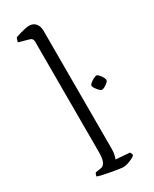

<svg xmlns="http://www.w3.org/2000/svg" viewBox="-206 -852 727 905"><g transform="rotate(-30 157.5 -400.0)"><path d="M180 0Q173 0 155.5 -2.5Q138 -5 117 -9Q96 -13 77 -17Q58 -21 47 -25Q47 -33 50 -38Q53 -43 54 -44L81 -48Q98 -50 106 -67Q114 -84 114 -119V-720Q114 -728 110.5 -734Q107 -740 96 -743L42 -758Q43 -766 45.5 -772Q48 -778 49 -781Q59 -785 74 -789.5Q89 -794 103.5 -797Q118 -800 125 -800Q148 -800 161 -785Q174 -770 174 -746V-105Q174 -84 170.5 -69.5Q167 -55 164 -50L240 -44Q242 -41 244 -36Q246 -31 246 -26Q240 -20 228 -14Q216 -8 202.5 -4Q189 0 180 0ZM273 -366Q269 -366 261 -374Q253 -382 246.5 -391.5Q240 -401 240 -407Q240 -413 248.5 -420Q257 -427 267.5 -432.5Q278 -438 284 -438Q289 -438 296.5 -430Q304 -422 309.5 -412Q315 -402 315 -396Q315 -391 307.5 -384Q300 -377 290 -371.5Q280 -366 273 -366Z"/></g></svg>

Font: Texturina Medium 12pt Thin
Style: Regular
Weight: 250
Version: Version 1.002